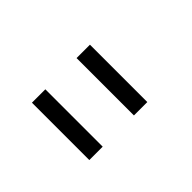

<svg xmlns="http://www.w3.org/2000/svg" viewBox="-42 -843 426 426"><g transform="rotate(-45 171.0 -630.0)"><path d="M102 -540H60V-720H102ZM242 -540H200V-720H242Z"/></g></svg>

Font: Manrope Variable Light
Style: Regular
Weight: 200
Designer: Mikhail Sharanda
Foundry: Mikhail Sharanda
Version: Version 4.505